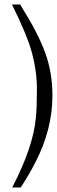

<svg xmlns="http://www.w3.org/2000/svg" viewBox="-20 -658 253 853"><path d="M72.3 174.8C98.1 134.8 119.6 97.7 137.7 62.5C188 -35.6 212.9 -133.8 212.9 -232.4C212.9 -300.3 202.6 -363.3 181.6 -421.4C161.1 -479.5 123.5 -551.8 69.3 -638.2H33.2C78.6 -545.9 108.9 -473.6 122.6 -420.9C136.7 -368.2 144 -314.9 144 -261.7C144 -208.5 142.6 -165.5 139.2 -133.8C131.3 -47.4 96.2 55.7 34.2 174.8Z"/></svg>

Font: Meera New
Style: Regular
Weight: 400
Designer: Hussain K H
Foundry: RIT
Version: 1.4.1